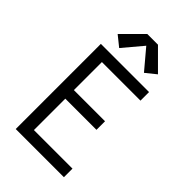

<svg xmlns="http://www.w3.org/2000/svg" viewBox="-286 -1075 1172 1172"><g transform="rotate(45 300.0 -489.0)"><path d="M96 0V-735H512V-661H179V-419H448V-345H179V-74H512V0ZM407 -796 300 -923 193 -796 126 -850 254 -978H346L474 -850Z"/></g></svg>

Font: Iosevka Custom Extended
Style: Regular
Weight: 400
Width: 7
Monospace: yes
Designer: Belleve Invis
Foundry: Belleve Invis
Version: Version 11.2.4; ttfautohint (v1.8.4)